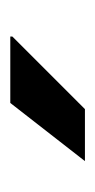

<svg xmlns="http://www.w3.org/2000/svg" viewBox="74 -834 185 373"><g transform="rotate(-90 166.5 -647.5)"><path d="M40 -575H141L282 -716V-720H153Z"/></g></svg>

Font: Chivo
Style: Bold Italic
Weight: 700
Italic angle: -8°
Designer: Hector Gatti
Foundry: Omnibus-Type
Version: Version 1.003;PS 001.003;hotconv 1.0.70;makeotf.lib2.5.58329